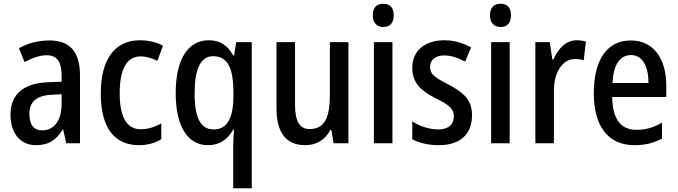

<svg xmlns="http://www.w3.org/2000/svg" viewBox="-20 -765 3618 1025"><path d="M245 -549C183 -549 127 -534 81 -507L111 -434C153 -456 192 -470 230 -470C283 -470 309 -437 309 -360V-329L237 -326C106 -321 36 -262 36 -153C36 -60 83 10 172 10C240 10 280 -17 315 -74H317L334 0H407V-363C407 -485 356 -549 245 -549ZM256 -259 309 -262V-210C309 -120 267 -69 206 -69C163 -69 137 -96 137 -156C137 -220 172 -255 256 -259Z M723 10C766 10 809 -1 841 -22V-106C806 -87 770 -75 731 -75C657 -75 619 -140 619 -267C619 -397 657 -464 731 -464C760 -464 791 -455 820 -440L850 -521C817 -539 775 -550 727 -550C592 -550 518 -447 518 -267C518 -80 592 10 723 10Z M1225 18V240H1324V-540H1241L1230 -469H1225C1195 -523 1155 -550 1094 -550C986 -550 918 -452 918 -268C918 -86 984 10 1091 10C1152 10 1195 -20 1225 -73H1229C1226 -37 1225 -5 1225 18ZM1120 -74C1051 -74 1019 -136 1019 -266C1019 -394 1050 -465 1117 -465C1195 -465 1226 -403 1226 -271V-248C1225 -132 1192 -74 1120 -74Z M1840 -540H1741V-259C1741 -138 1714 -76 1632 -76C1579 -76 1555 -119 1555 -207V-540H1456V-188C1456 -61 1504 10 1610 10C1667 10 1716 -17 1743 -71H1749L1761 0H1840Z M2027 -745C1991 -745 1970 -725 1970 -683C1970 -642 1992 -621 2027 -621C2061 -621 2082 -642 2082 -683C2082 -724 2062 -745 2027 -745ZM2075 -540H1976V0H2075Z M2500 -150C2500 -234 2451 -273 2374 -314C2299 -352 2276 -369 2276 -408C2276 -445 2304 -469 2352 -469C2390 -469 2428 -455 2463 -436L2495 -512C2451 -536 2405 -550 2351 -550C2249 -550 2181 -494 2181 -404C2181 -320 2229 -280 2306 -240C2381 -204 2403 -182 2403 -144C2403 -100 2374 -74 2319 -74C2270 -74 2217 -93 2181 -117V-21C2219 -2 2265 10 2323 10C2435 10 2500 -47 2500 -150Z M2653 -745C2617 -745 2596 -725 2596 -683C2596 -642 2618 -621 2653 -621C2687 -621 2708 -642 2708 -683C2708 -724 2688 -745 2653 -745ZM2701 -540H2602V0H2701Z M3058 -550C3002 -550 2960 -506 2934 -447H2929L2915 -540H2838V0H2937V-281C2937 -382 2985 -450 3049 -450C3067 -450 3083 -448 3096 -443L3108 -543C3091 -548 3074 -550 3058 -550Z M3348 -549C3222 -549 3150 -448 3150 -266C3150 -99 3221 10 3367 10C3424 10 3469 -1 3514 -25V-110C3467 -83 3426 -72 3377 -72C3293 -72 3250 -131 3248 -247H3537V-308C3537 -450 3470 -549 3348 -549ZM3349 -471C3412 -471 3442 -407 3442 -322H3250C3255 -422 3290 -471 3349 -471Z"/></svg>

Font: Noto Sans Myanmar UI Condensed Medium
Style: Regular
Weight: 500
Width: 3
Designer: Monotype Design Team
Foundry: Monotype Imaging Inc.
Version: Version 2.103